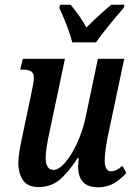

<svg xmlns="http://www.w3.org/2000/svg" viewBox="-20 -786 568 816"><path d="M312 -78Q312 -90 315 -114H310Q268 -50 231.5 -20.5Q195 9 143 9Q98 9 78 -20Q58 -49 58 -95Q58 -131 76 -212L113 -388Q124 -438 124 -456Q124 -474 113 -482Q102 -490 78 -490H66L77 -536H256L193 -237Q174 -153 174 -115Q174 -92 182 -78Q190 -64 207 -64Q231 -64 259 -97.5Q287 -131 310 -183Q333 -235 344 -288L396 -536H508L437 -201Q425 -137 425 -102Q425 -81 432 -69.5Q439 -58 451 -58Q463 -58 474.5 -63.5Q486 -69 500 -81L517 -51Q493 -24 464 -7Q435 10 397 10Q312 10 312 -78ZM232 -753 236 -766H280Q323 -715 347 -669Q410 -731 453 -766H509L506 -753Q425 -659 388 -606H287Q275 -658 232 -753Z"/></svg>

Font: Noto Serif CondSemiBold
Style: Italic
Weight: 600
Width: 3
Italic angle: -12°
Designer: Monotype Design Team
Foundry: Monotype Imaging Inc.
Version: Version 1.001